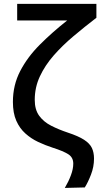

<svg xmlns="http://www.w3.org/2000/svg" viewBox="-20 -752 524 967"><path d="M306.5 194.5Q325.5 162 337.2 130.5Q349 99 349 72Q349 41 324.2 25Q299.5 9 244.5 -8.5Q207.5 -20.5 172 -37.2Q136.5 -54 107.8 -79.8Q79 -105.5 62 -144Q45 -182.5 45 -238.5Q45 -323.5 81.8 -394.2Q118.5 -465 180.8 -527.2Q243 -589.5 318.5 -649H66.5V-732.5H465.5V-662.5Q405.5 -616.5 349.8 -569.5Q294 -522.5 250.2 -472.5Q206.5 -422.5 180.8 -367.2Q155 -312 155 -249Q155 -199.5 177.5 -168.8Q200 -138 237.8 -118.8Q275.5 -99.5 322 -84Q375 -66.5 403.5 -48Q432 -29.5 442.8 -6.8Q453.5 16 453.5 47Q453.5 88 438.2 127.5Q423 167 407 192Z"/></svg>

Font: Commissioner Medium
Style: Regular
Weight: 500
Designer: Kostas Bartsokas
Foundry: Kostas Bartsokas
Version: Version 1.000; ttfautohint (v1.8.3)